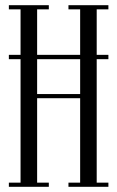

<svg xmlns="http://www.w3.org/2000/svg" viewBox="-20 -719 451 739"><path d="M397.2 -507.9V-491.2H14.1V-507.9ZM14.1 -699H167.9V-683H122.9V-357H288.5V-683H243.5V-699H397.2V-683H352.2V-16H397.2V0H243.5V-16H288.5V-341H122.9V-16H167.9V0H14.1V-16H59.1V-683H14.1Z"/></svg>

Font: Emberly Black
Style: Regular
Weight: 900
Designer: Rajesh Rajput
Foundry: Rajesh Rajput
Version: Version 1.000